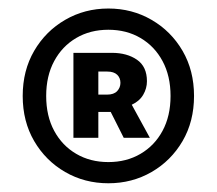

<svg xmlns="http://www.w3.org/2000/svg" viewBox="-20 -735 502 444"><path d="M230.6 -311.2Q175.8 -311.2 130.7 -337.2Q85.6 -363.3 59 -408.8Q32.5 -454.2 32.5 -513.1Q32.5 -571.9 59 -617.4Q85.6 -663 130.7 -689.1Q175.8 -715.3 230.6 -715.3Q285.4 -715.3 330.5 -689.1Q375.6 -663 402.2 -617.4Q428.7 -571.9 428.7 -513.1Q428.7 -454.2 402.2 -408.8Q375.6 -363.3 330.5 -337.2Q285.4 -311.2 230.6 -311.2ZM230.6 -360.2Q272.6 -360.2 305 -379.3Q337.5 -398.3 355.9 -432.5Q374.4 -466.7 374.4 -513.1Q374.4 -559.4 355.9 -593.7Q337.5 -628 305 -647.1Q272.6 -666.2 230.6 -666.2Q188.6 -666.2 156.2 -647.1Q123.7 -628 105.3 -593.7Q86.8 -559.4 86.8 -513.1Q86.8 -466.7 105.3 -432.5Q123.7 -398.3 156.2 -379.3Q188.6 -360.2 230.6 -360.2ZM149.8 -416.4V-612.8H238.8Q273.6 -612.8 296.7 -596.9Q319.8 -581 319.8 -547.2Q319.8 -530.6 311.2 -515.9Q302.6 -501.1 284.7 -492.8L326.5 -416.4H266.1L236 -476.2H207.4V-416.4ZM207.4 -516.2H227.6Q243.3 -516.2 250.9 -524.3Q258.5 -532.4 258.5 -543.5Q258.5 -554.9 250.9 -562.2Q243.2 -569.5 228.3 -569.5H207.4Z"/></svg>

Font: Source Sans 3
Style: Regular
Weight: 200
Designer: Paul D. Hunt
Foundry: Adobe
Version: Version 3.046;hotconv 1.0.118;makeotfexe 2.5.65603